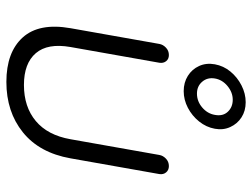

<svg xmlns="http://www.w3.org/2000/svg" viewBox="-115 -676 798 608"><g transform="rotate(90 284.0 -372.0)"><path d="M505.9 -507.8Q518.6 -507.8 525.9 -499Q533.2 -490.2 531.2 -477.5L481.4 -196.3Q463.9 -97.7 398.9 -45.4Q334 6.8 239.3 6.8Q145.5 6.8 98.6 -44.9Q51.8 -96.7 69.3 -196.3L119.1 -477.5Q121.1 -489.3 130.9 -498.5Q140.6 -507.8 154.3 -507.8Q167 -507.8 173.8 -499Q180.7 -490.2 178.7 -477.5L128.9 -196.3Q116.2 -124 148.4 -86.4Q180.7 -48.8 249 -48.8Q318.4 -48.8 363.3 -86.4Q408.2 -124 420.9 -196.3L470.7 -477.5Q472.7 -489.3 482.4 -498.5Q492.2 -507.8 505.9 -507.8ZM268.6 -554.7Q241.2 -554.7 220.2 -567.9Q199.2 -581.1 189 -603.5Q178.7 -626 183.6 -653.3Q188.5 -680.7 206.5 -702.6Q224.6 -724.6 250.5 -737.8Q276.4 -751 303.7 -751Q331.1 -751 351.6 -737.8Q372.1 -724.6 382.3 -702.1Q392.6 -679.7 387.7 -653.3Q382.8 -626 364.7 -603.5Q346.7 -581.1 321.3 -567.9Q295.9 -554.7 268.6 -554.7ZM276.4 -596.7Q300.8 -596.7 320.3 -613.3Q339.8 -629.9 343.8 -653.3Q348.6 -678.7 334 -694.3Q319.3 -710 295.9 -710Q272.5 -710 252.4 -693.4Q232.4 -676.8 228.5 -653.3Q224.6 -629.9 238.8 -613.3Q252.9 -596.7 276.4 -596.7Z"/></g></svg>

Font: Quicksand
Style: Italic
Weight: 400
Designer: Andrew Paglinawan
Foundry: Andrew Paglinawan
Version: Version 3.006